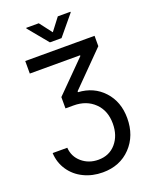

<svg xmlns="http://www.w3.org/2000/svg" viewBox="-204 -1056 1091 1379"><g transform="rotate(-20 341.5 -367.0)"><path d="M43.9 -38.6H155.8Q160.2 30.3 212.2 74.7Q264.2 119.1 337.4 119.1Q421.4 119.1 471.9 60.1Q522.5 1 522.5 -90.3Q522.5 -189.5 461.2 -249Q399.9 -308.6 302.2 -308.6H240.2V-395L469.2 -625.5V-631.3H85V-727.1H614.7V-647.9L364.3 -394.5V-387.2Q483.4 -380.4 558.3 -298.8Q633.3 -217.3 633.3 -91.8Q633.3 42.5 550.8 128.9Q468.3 215.3 336.9 215.3Q257.3 215.3 191.7 183.3Q126 151.4 86.7 93Q47.4 34.7 43.9 -38.6ZM269 -948.7 341.8 -853.5 414.6 -948.7H511.2V-943.4L386.2 -792.5H297.4L172.9 -943.4V-948.7Z"/></g></svg>

Font: Karasuma Gothic
Style: Regular
Weight: 500
Designer: Rasmus Andersson / Ryoko Nishizuka
Foundry: Genbu
Version: Version 1.00